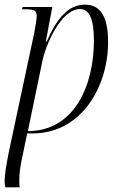

<svg xmlns="http://www.w3.org/2000/svg" viewBox="-25 -566 520 826"><path d="M-2 240H60C58 231 58 221 58 211C57 183 63 143 75 90L92 8C101 8 107 8 115 8C326 8 440 -194 440 -385C440 -495 407 -546 340 -546C269 -546 219 -487 176 -387H172L200 -536H72L70 -526H86C123 -526 133 -520 133 -496C133 -484 127 -451 122 -423L14 83C3 139 -5 182 -5 214C-5 223 -4 232 -2 240ZM95 -2 157 -302C172 -375 238 -527 319 -527C360 -527 379 -483 379 -391C379 -197 294 -2 95 -2Z"/></svg>

Font: Noto Serif Display Condensed Light
Style: Italic
Weight: 300
Width: 3
Italic angle: -12°
Designer: Monotype Design Team
Foundry: Monotype Imaging Inc.
Version: Version 2.009